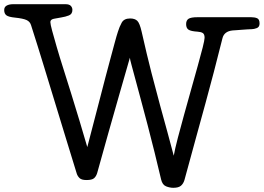

<svg xmlns="http://www.w3.org/2000/svg" viewBox="-49 -841 1257 915"><path d="M926 -661Q926 -678 917.5 -683.5Q909 -689 893 -690Q861 -692 849.5 -699.5Q838 -707 838 -726Q838 -744 849.5 -751.5Q861 -759 893 -759H1148Q1165 -759 1176.5 -754Q1188 -749 1188 -729Q1188 -712 1174.5 -707Q1161 -702 1151 -702Q1143 -702 1129.5 -701Q1116 -700 1101.5 -699Q1087 -698 1075.5 -697Q1064 -696 1060 -696Q1019 -692 1011 -658Q989 -570 970 -497.5Q951 -425 930.5 -350Q910 -275 886 -188Q862 -101 830 17Q825 34 813.5 44Q802 54 777 54Q760 54 742.5 47Q725 40 719 15Q704 -49 687.5 -115.5Q671 -182 654.5 -245Q638 -308 623 -363.5Q608 -419 596.5 -462Q585 -505 577.5 -532.5Q570 -560 570 -566Q544 -478 518 -385Q495 -305 467.5 -207.5Q440 -110 414 -16Q409 0 399 8.5Q389 17 363 17Q340 17 330.5 8Q321 -1 317 -13Q291 -97 266 -179Q241 -261 214.5 -347.5Q188 -434 160 -526Q132 -618 99 -721Q94 -738 77.5 -745.5Q61 -753 23 -757Q-8 -760 -18.5 -768Q-29 -776 -29 -793Q-29 -808 -17 -814.5Q-5 -821 14 -821H263Q281 -821 288.5 -813Q296 -805 296 -794Q296 -774 279.5 -767.5Q263 -761 243.5 -758Q224 -755 207.5 -751.5Q191 -748 191 -736Q191 -726 199.5 -694.5Q208 -663 221.5 -616.5Q235 -570 253.5 -512Q272 -454 291.5 -391Q311 -328 330.5 -263.5Q350 -199 367 -140Q400 -268 429 -378Q441 -425 453.5 -472.5Q466 -520 477.5 -562.5Q489 -605 498 -638.5Q507 -672 513 -690Q520 -713 531 -733Q542 -753 571 -753Q594 -753 605.5 -741.5Q617 -730 626 -690Q651 -579 673 -493.5Q695 -408 714 -338.5Q733 -269 749 -211Q765 -153 779 -99Q785 -132 798.5 -184Q812 -236 828.5 -295Q845 -354 862 -415Q879 -476 893.5 -527.5Q908 -579 917 -615Q926 -651 926 -661Z"/></svg>

Font: Life Savers ExtraBold
Style: Regular
Weight: 800
Designer: Pablo Impallari, Rodrigo Fuenzalida, Brenda Gallo
Foundry: Pablo Impallari, Rodrigo Fuenzalida, Brenda Gallo
Version: Version 3.001; ttfautohint (v0.95) -l 8 -r 50 -G 200 -x 14 -